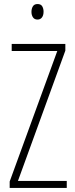

<svg xmlns="http://www.w3.org/2000/svg" viewBox="-20 -932 371 952"><path d="M311 0H28V-32L264 -679H38V-714H304V-681L69 -35H311ZM166 -912Q183 -912 189.5 -900.5Q196 -889 196 -874Q196 -856 188 -845.5Q180 -835 166 -835Q151 -835 143.5 -846Q136 -857 136 -873Q136 -889 143 -900.5Q150 -912 166 -912Z"/></svg>

Font: Noto Sans Gurmukhi ExtraCondensed ExtraLight
Style: Regular
Weight: 200
Width: 2
Designer: Jelle Bosma - Monotype Design Team
Foundry: Monotype Imaging Inc.
Version: Version 2.004; ttfautohint (v1.8.4.7-5d5b)